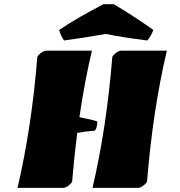

<svg xmlns="http://www.w3.org/2000/svg" viewBox="-20 -910 873 930"><path d="M287.1 0H64.9Q133.8 -295.9 160.6 -632.8Q160.6 -639.2 176.5 -651.9Q192.4 -664.6 203.6 -664.6H425.3Q389.6 -514.2 364.7 -342.3Q432.1 -329.1 451.2 -321.8Q451.2 -291.5 439.9 -277.3Q389.6 -273.4 354 -266.1Q338.9 -147 329.6 -32.2Q329.6 -25.9 314 -12.9Q298.3 0 287.1 0ZM649.9 0H428.2Q496.1 -290.5 523.9 -632.8Q523.9 -639.2 539.6 -651.9Q555.2 -664.6 566.4 -664.6H788.1Q720.2 -375.5 692.4 -32.2Q692.4 -25.9 676.5 -12.9Q660.6 0 649.9 0ZM290 -713.9Q273.9 -736.8 266.6 -765.1Q361.3 -828.1 481 -889.6H530.8Q621.6 -836.4 722.7 -765.1Q711.9 -734.9 693.4 -713.9Q575.7 -728.5 492.7 -745.6Q383.8 -726.6 290 -713.9Z"/></svg>

Font: Emblema One
Style: Regular
Weight: 400
Designer: Riccardo De Franceschi
Foundry: Riccardo De Franceschi
Version: Version 1.003